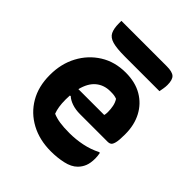

<svg xmlns="http://www.w3.org/2000/svg" viewBox="-205 -863 1010 1010"><g transform="rotate(45 300.0 -358.0)"><path d="M324 -556Q395 -556 445.5 -526.5Q496 -497 523.5 -445Q551 -393 551 -325V-320Q551 -279 546 -260Q541 -241 533 -236Q525 -231 516 -231H308Q275 -231 248.5 -240Q222 -249 206 -264L201 -262Q200 -249 200 -234V-231Q200 -203 203.5 -180.5Q207 -158 214 -140Q237 -130 266.5 -125.5Q296 -121 339 -121Q386 -121 432.5 -130.5Q479 -140 520 -161H526Q528 -151 529 -141.5Q530 -132 530 -123Q530 -89 521 -66.5Q512 -44 495 -27Q471 -3 428 6.5Q385 16 338 16Q253 16 188 -19Q123 -54 86.5 -116.5Q50 -179 50 -263V-266Q50 -348 85 -413.5Q120 -479 181.5 -517.5Q243 -556 324 -556ZM336 -429Q289 -429 256 -401.5Q223 -374 209 -318H401Q403 -324 403.5 -331.5Q404 -339 404 -344Q404 -364 400 -384.5Q396 -405 385 -422Q374 -426 364.5 -427.5Q355 -429 336 -429ZM115 -732H452Q494 -732 509.5 -717.5Q525 -703 525 -665Q525 -651 522.5 -637Q520 -623 518 -612H261Q200 -612 168.5 -621Q137 -630 126 -652.5Q115 -675 115 -713Z"/></g></svg>

Font: Recursive Mn Csl St XBd
Style: Regular
Weight: 800
Monospace: yes
Version: Version 1.079;hotconv 1.0.112;makeotfexe 2.5.65598; ttfautoh